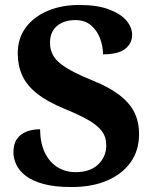

<svg xmlns="http://www.w3.org/2000/svg" viewBox="-20 -744 619 774"><path d="M268.5 10Q200.9 10 155.6 -2.3Q110.2 -14.6 83.5 -35.4Q56.8 -56.1 45.4 -81Q34.1 -105.8 34.1 -129.8Q34.1 -164.3 49 -184.6Q63.8 -204.8 88 -213.9Q112.1 -222.9 141.5 -222.9Q142.3 -166.3 161.2 -127.8Q180.2 -89.2 212.4 -69.6Q244.5 -50 284.6 -50Q343.5 -50 376 -81.4Q408.4 -112.7 408.4 -158Q408.4 -192.1 389.9 -216.2Q371.3 -240.2 334.3 -261.1Q297.4 -281.9 241.3 -304.8Q171.1 -333.7 129.6 -366.6Q88 -399.5 69.7 -439.7Q51.5 -479.9 51.5 -528.5Q51.5 -589.6 84 -633.2Q116.6 -676.9 172.8 -700.5Q228.9 -724 299.5 -724Q371.6 -724 418.9 -706.3Q466.2 -688.5 489.4 -661.3Q512.6 -634 512.6 -603.9Q512.6 -569 484.7 -547Q456.8 -525 395.3 -525Q395.3 -557.7 383.3 -589.3Q371.4 -620.9 346.9 -641.9Q322.4 -663 283.9 -663Q238 -663 209.8 -639.5Q181.6 -616.1 181.6 -571Q181.6 -542.6 195.2 -518.9Q208.8 -495.2 245.5 -471.9Q282.1 -448.7 349.3 -421.2Q418.2 -393.7 460.3 -361.7Q502.4 -329.8 521.5 -291.3Q540.6 -252.9 540.6 -203.2Q540.6 -138.6 507.4 -90.9Q474.2 -43.2 412.9 -16.6Q351.6 10 268.5 10Z"/></svg>

Font: Noto Serif Hebrew
Style: Regular
Weight: 400
Designer: Monotype Design Team
Foundry: Monotype Imaging Inc.
Version: Version 2.003